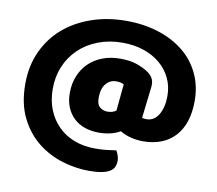

<svg xmlns="http://www.w3.org/2000/svg" viewBox="-92 -772 1254 1108"><g transform="rotate(10 534.5 -218.0)"><path d="M640 -30Q616 -16 584.5 -8Q553 0 515 0Q470 0 432.5 -13Q395 -26 368 -51.5Q341 -77 326 -113.5Q311 -150 311 -197Q311 -251 329.5 -296.5Q348 -342 381 -374Q414 -406 460.5 -424Q507 -442 564 -442Q622 -442 662 -428Q702 -414 730 -395Q769 -368 769 -328Q769 -323 769 -318Q769 -313 768 -308L747 -128Q751 -126 759 -125Q767 -124 772 -124Q817 -124 843 -166.5Q869 -209 869 -277Q869 -334 846 -381.5Q823 -429 782.5 -463Q742 -497 685.5 -516Q629 -535 562 -535Q484 -535 419 -510Q354 -485 307.5 -440.5Q261 -396 235.5 -335.5Q210 -275 210 -204Q210 -135 232.5 -80Q255 -25 295 14Q335 53 389.5 73.5Q444 94 509 94Q554 94 582.5 90Q611 86 633 83Q640 94 645.5 110Q651 126 651 140Q651 161 644 177Q637 193 619.5 204Q602 215 572 221Q542 227 497 227Q420 227 340.5 203Q261 179 196 127.5Q131 76 90 -6Q49 -88 49 -204Q49 -310 88.5 -395.5Q128 -481 197 -540Q266 -599 359.5 -631Q453 -663 561 -663Q664 -663 750 -635.5Q836 -608 898 -558Q960 -508 994.5 -436Q1029 -364 1029 -276Q1029 -142 962 -68.5Q895 5 772 5Q742 5 705.5 -3.5Q669 -12 640 -30ZM480 -198Q480 -158 499.5 -143Q519 -128 544 -128Q573 -128 594 -143L609 -299Q601 -304 590.5 -306.5Q580 -309 563 -309Q528 -309 504 -280.5Q480 -252 480 -198Z"/></g></svg>

Font: Baloo Tammudu 2 ExtraBold
Style: Regular
Weight: 800
Designer: Maithili Shingre, Omkar Shende and Ek Type
Foundry: Ek Type
Version: Version 1.640;hotconv 1.0.111;makeotfexe 2.5.65597; ttfautoh